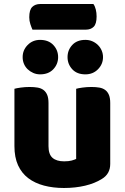

<svg xmlns="http://www.w3.org/2000/svg" viewBox="-20 -922 622 958"><path d="M52 -479Q62 -482 83.5 -485Q105 -488 128 -488Q150 -488 167.5 -485Q185 -482 197 -473Q209 -464 215.5 -448.5Q222 -433 222 -408V-193Q222 -152 242 -134.5Q262 -117 300 -117Q323 -117 337.5 -121Q352 -125 360 -129V-479Q370 -482 391.5 -485Q413 -488 436 -488Q458 -488 475.5 -485Q493 -482 505 -473Q517 -464 523.5 -448.5Q530 -433 530 -408V-104Q530 -54 488 -29Q453 -7 404.5 4.5Q356 16 299 16Q245 16 199.5 4Q154 -8 121 -33Q88 -58 70 -97.5Q52 -137 52 -193ZM93 -637Q93 -672 118 -697.5Q143 -723 180 -723Q222 -723 246 -697.5Q270 -672 270 -637Q270 -602 246 -576.5Q222 -551 180 -551Q162 -551 146 -558Q130 -565 118 -576.5Q106 -588 99.5 -603.5Q93 -619 93 -637ZM317 -637Q317 -672 340.5 -697.5Q364 -723 406 -723Q425 -723 441 -716Q457 -709 469 -697Q481 -685 487.5 -669.5Q494 -654 494 -637Q494 -602 469 -576.5Q444 -551 406 -551Q364 -551 340.5 -576.5Q317 -602 317 -637ZM142 -774Q137 -785 131.5 -801.5Q126 -818 126 -836Q126 -873 141 -887.5Q156 -902 181 -902H446Q454 -891 458 -874.5Q462 -858 462 -840Q462 -803 447.5 -788.5Q433 -774 408 -774Z"/></svg>

Font: Baloo Thambi
Style: Regular
Weight: 400
Designer: Aadarsh Rajan and Ek Type
Foundry: Ek Type
Version: Version 1.100;PS 1.000;hotconv 1.0.88;makeotf.lib2.5.647800;